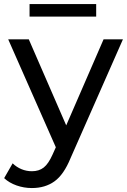

<svg xmlns="http://www.w3.org/2000/svg" viewBox="-42 -723 623 942"><path d="M-21.6 151 20 78.4Q39.3 97.1 63.6 107.1Q87.9 117.1 114.6 117.1Q149.4 117.1 172.5 98.9Q195.6 80.7 215.6 35.9L248.4 -37L257.7 -50L466.1 -529.9H561.1L304.1 53Q271 133.9 225.3 166.7Q179.6 199.6 114.4 199.6Q75.3 199.6 39.1 186.8Q2.9 174 -21.6 151ZM-1.7 -529.9H99.3L304.3 -58.6L239.6 17ZM103 -702.9H429.9V-641.7H103Z"/></svg>

Font: iiserrat Thin
Style: Regular
Weight: 100
Designer: Akira Ohta
Foundry: Akira Ohta
Version: Version 1.200;Glyphs 3.3.1 (3343)